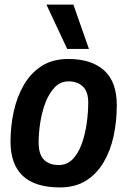

<svg xmlns="http://www.w3.org/2000/svg" viewBox="-20 -810 570 840"><path d="M242 10Q26 10 26 -191Q26 -257 40 -321.5Q54 -386 84 -438Q114 -490 162 -521Q210 -552 279 -552Q380 -552 435.5 -502Q491 -452 491 -350Q491 -279 477 -214.5Q463 -150 433 -99.5Q403 -49 356 -19.5Q309 10 242 10ZM237 -88Q273 -88 297.5 -113Q322 -138 337 -179Q352 -220 359 -268Q366 -316 366 -362Q366 -409 342.5 -431.5Q319 -454 280 -454Q244 -454 219 -427.5Q194 -401 178.5 -360Q163 -319 156 -273Q149 -227 149 -187Q149 -135 172 -111.5Q195 -88 237 -88ZM274 -596 183 -790H301L369 -596Z"/></svg>

Font: Georama SemiBold
Style: Italic
Weight: 600
Italic angle: -9°
Designer: Jean-Baptiste Levee
Foundry: Production Type
Version: Version 1.000